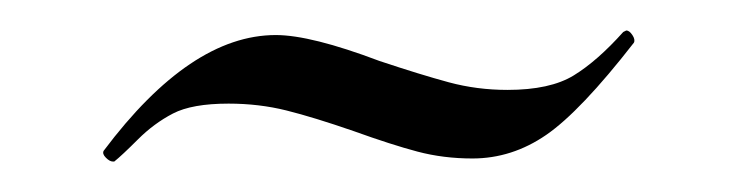

<svg xmlns="http://www.w3.org/2000/svg" viewBox="-20 -257 483 126"><path d="M389 -236 391 -237Q393 -237 395 -234Q397 -231 396 -229Q361 -184 338.5 -168.5Q316 -153 290 -153Q271 -153 254 -157.5Q237 -162 212 -171Q186 -180 168 -184.5Q150 -189 130 -189Q106 -189 93.5 -182.5Q81 -176 70.5 -165.5Q60 -155 55 -151H54Q52 -151 49.5 -153.5Q47 -156 48 -158Q105 -234 161 -234Q184 -234 229 -217Q256 -208 274.5 -203Q293 -198 313 -198Q341 -198 356.5 -207.5Q372 -217 389 -236Z"/></svg>

Font: Cormorant Upright
Style: Regular
Weight: 400
Designer: Christian Thalmann (Catharsis Fonts)
Foundry: Catharsis Fonts
Version: Version 3.302